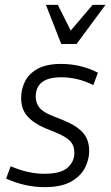

<svg xmlns="http://www.w3.org/2000/svg" viewBox="-20 -760 455 790"><path d="M162 -45Q230 -45 258 -70Q286 -95 286 -131Q286 -161 268.5 -179.5Q251 -198 209 -215L165 -233Q118 -253 92.5 -282Q67 -311 67 -357Q67 -393 83 -425Q99 -457 135 -477Q171 -497 232 -497Q270 -497 307.5 -488.5Q345 -480 383 -461L364 -410Q329 -427 297 -434.5Q265 -442 232 -442Q127 -442 127 -362Q127 -337 141.5 -318Q156 -299 194 -284L239 -266Q290 -246 318.5 -217Q347 -188 347 -138Q347 -104 329.5 -69.5Q312 -35 272 -12.5Q232 10 163 10Q84 10 5 -25L24 -76Q95 -45 162 -45ZM414 -740 295 -579H232L169 -740H218L271 -634L361 -740Z"/></svg>

Font: Inria Sans Light
Style: Italic
Weight: 300
Italic angle: -10°
Designer: Black Foundry Team
Foundry: Black Foundry
Version: Version 1.2; ttfautohint (v1.8.3)